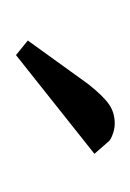

<svg xmlns="http://www.w3.org/2000/svg" viewBox="19 -690 166 245"><g transform="rotate(90 102.5 -568.0)"><path d="M32.2 -520 87.9 -597.2Q103 -616.2 113.5 -623.5Q124 -630.9 138.2 -630.9Q143.6 -630.9 149.2 -629.2Q154.8 -627.4 157.2 -626L160.2 -624L176.8 -605L50.8 -504.9Z"/></g></svg>

Font: Dehuti Alt
Style: Bold
Weight: 700
Version: Version 1.2